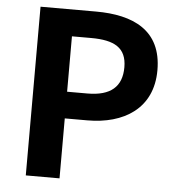

<svg xmlns="http://www.w3.org/2000/svg" viewBox="-53 -789 772 839"><g transform="rotate(5 333.5 -370.0)"><path d="M91 0H239V-263H338C497 -263 624 -339 624 -508C624 -683 498 -740 334 -740H91ZM239 -380V-623H323C425 -623 479 -594 479 -508C479 -423 430 -380 328 -380Z"/></g></svg>

Font: Noto Sans Mono CJK JP Bold
Style: Regular
Weight: 700
Designer: Ryoko NISHIZUKA (kana & ideographs); Paul D. Hunt (Latin, Greek & Cyrillic); Wenlong ZHANG (bopomofo); Sandoll Communica
Foundry: Adobe Systems Incorporated
Version: Version 1.004;PS 1.004;hotconv 1.0.82;makeotf.lib2.5.63406